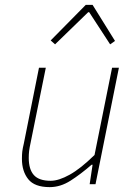

<svg xmlns="http://www.w3.org/2000/svg" viewBox="-20 -756 554 788"><path d="M206 -574 188 -590 332 -736H360L452 -588L432 -574L346 -706H342ZM468 -478 372 0H348L360 -80H356Q311 -41 269.5 -14.5Q228 12 184 12Q122 12 96 -20.5Q70 -53 70 -104Q70 -122 71.5 -134.5Q73 -147 78 -168L140 -478H168L106 -172Q101 -149 99.5 -136Q98 -123 98 -108Q98 -61 119 -37.5Q140 -14 188 -14Q221 -14 266 -39Q311 -64 368 -120L440 -478Z"/></svg>

Font: TypoPRO Source Sans Pro
Style: Italic
Weight: 200
Italic angle: -11°
Designer: Paul D. Hunt
Foundry: Adobe Systems Incorporated
Version: Version 1.075;PS 2.000;hotconv 1.0.86;makeotf.lib2.5.63406